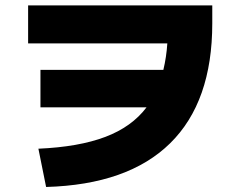

<svg xmlns="http://www.w3.org/2000/svg" viewBox="-20 -707 904 730"><path d="M537.1 -298.8H133.8V-441.4H601.1Q612.8 -490.2 616.2 -542H86.9V-686.5H787.1V-618.2Q787.1 -319.8 627 -162.4Q466.8 -4.9 155.3 3.9L126 -141.6Q279.8 -148.4 380.4 -186.5Q481 -224.6 537.1 -298.8Z"/></svg>

Font: Pretendard GOV Black
Style: Regular
Weight: 900
Designer: Base glyphs from Inter by Rasmus Andersson; Hangeul glyphs from Noto Sans CJK(Source Han Sans) by Jang Soo-young and Kan
Foundry: Kil Hyung-jin
Version: Version 1.309